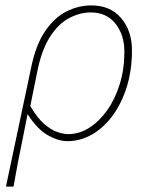

<svg xmlns="http://www.w3.org/2000/svg" viewBox="-20 -510 554 710"><path d="M2 180 96 -264Q113 -345 147 -395Q181 -445 225.5 -467.5Q270 -490 318 -490Q388 -490 428 -443Q468 -396 468 -324Q468 -251 449 -189.5Q430 -128 396.5 -82.5Q363 -37 320 -12.5Q277 12 230 12Q195 12 156 -10.5Q117 -33 82 -88Q72 -36 63.5 5Q55 46 47 87Q39 128 30 180ZM232 -14Q273 -14 310 -37.5Q347 -61 376.5 -102.5Q406 -144 423 -199.5Q440 -255 440 -318Q440 -381 407 -422.5Q374 -464 316 -464Q275 -464 235.5 -443Q196 -422 165 -374Q134 -326 118 -246L92 -118Q117 -75 142.5 -52.5Q168 -30 191.5 -22Q215 -14 232 -14Z"/></svg>

Font: Source Sans 3 ExtraLight
Style: Italic
Weight: 250
Italic angle: -11°
Designer: Paul D. Hunt
Foundry: Adobe
Version: Version 3.046;hotconv 1.0.118;makeotfexe 2.5.65603